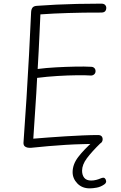

<svg xmlns="http://www.w3.org/2000/svg" viewBox="-20 -797 665 1055"><path d="M152 15Q141 16 131 14Q121 12 115 6Q109 0 109 -12Q118 -134 125.5 -255.5Q133 -377 139.5 -496.5Q146 -616 151 -731Q152 -747 159 -755.5Q166 -764 183 -765Q235 -769 289 -771.5Q343 -774 404 -775.5Q465 -777 536 -777Q551 -777 557.5 -770Q564 -763 564 -754Q564 -742 557.5 -735Q551 -728 536 -728Q485 -728 440 -727.5Q395 -727 354.5 -725.5Q314 -724 276.5 -722.5Q239 -721 202 -718Q200 -672 197.5 -620Q195 -568 192.5 -516.5Q190 -465 187 -418Q233 -424 288 -427Q343 -430 394.5 -431Q446 -432 480 -430Q491 -430 498 -423.5Q505 -417 505 -406Q505 -395 497.5 -388.5Q490 -382 480 -382Q452 -384 403 -383.5Q354 -383 296 -379.5Q238 -376 184 -369Q180 -286 174 -201Q168 -116 163 -35Q199 -38 245 -41.5Q291 -45 340 -48Q389 -51 435.5 -53Q482 -55 518 -55Q532 -55 538 -48.5Q544 -42 544 -32Q544 -21 537 -13.5Q530 -6 518 -6Q496 -6 475.5 -6Q455 -6 435 -5Q388 -4 340.5 -1Q293 2 246 6Q199 10 152 15ZM473 238Q431 238 405 211Q379 184 379 149Q379 106 410 65.5Q441 25 492 -20H529L532 -10Q484 37 457.5 72.5Q431 108 431 141Q431 165 443 180Q455 195 481 195Q495 195 508.5 191.5Q522 188 531 184Q542 179 549 179.5Q556 180 561 190Q565 199 562 206Q559 213 552 217Q533 230 511.5 234Q490 238 473 238Z"/></svg>

Font: Playpen Sans ExtraLight
Style: Regular
Weight: 250
Designer: Laura Meseguer, Veronika Burian, José Scaglione
Foundry: TypeTogether
Version: Version 1.001